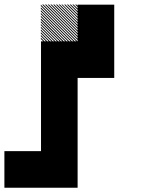

<svg xmlns="http://www.w3.org/2000/svg" viewBox="-20 -688 707 874"><path d="M334.2 -655 321.7 -667.5H327.5L334.2 -660.8ZM334.2 -642.5 309.2 -667.5H315L334.2 -648.3ZM334.2 -630 296.7 -667.5H302.5L334.2 -635.8ZM334.2 -617.5 284.2 -667.5H290L334.2 -623.3ZM334.2 -605 271.7 -667.5H277.5L334.2 -610.8ZM334.2 -592.5 259.2 -667.5H264.2L334.2 -597.5ZM334.2 -580 246.7 -667.5H252.5L334.2 -585.8ZM334.2 -567.5 234.2 -667.5H240L334.2 -573.3ZM334.2 -555 221.7 -667.5H227.5L334.2 -560.8ZM334.2 -542.5 209.2 -667.5H215L334.2 -548.3ZM334.2 -530 196.7 -667.5H202.5L334.2 -535.8ZM334.2 -517.5 184.2 -667.5H190L334.2 -523.3ZM334.2 -505 171.7 -667.5H177.5L334.2 -510.8ZM327.5 -499.2 165.8 -660.8V-666.7L333.3 -499.2ZM315 -499.2 165.8 -648.3V-654.2L320.8 -499.2ZM302.5 -499.2 165.8 -635.8V-641.7L308.3 -499.2ZM290 -499.2 165.8 -623.3V-629.2L295.8 -499.2ZM277.5 -499.2 165.8 -610.8V-616.7L283.3 -499.2ZM264.2 -499.2 165.8 -597.5V-604.2L270.8 -499.2ZM252.5 -499.2 165.8 -585.8V-591.7L258.3 -499.2ZM240 -499.2 165.8 -573.3V-579.2L245.8 -499.2ZM227.5 -499.2 165.8 -560.8V-566.7L233.3 -499.2ZM215 -499.2 165.8 -548.3V-554.2L220.8 -499.2ZM202.5 -499.2 165.8 -535.8V-541.7L208.3 -499.2ZM190 -499.2 165.8 -523.3V-529.2L195.8 -499.2ZM177.5 -499.2 165.8 -510.8V-516.7L183.3 -499.2ZM166.7 0H333.3V166.7H166.7ZM0 0H333.3V166.7H0ZM166.7 -166.7H333.3V166.7H166.7ZM166.7 -333.3H333.3V0H166.7ZM333.3 -500H500V-333.3H333.3ZM166.7 -500H500V-333.3H166.7ZM166.7 -500H333.3V-166.7H166.7ZM333.3 -666.7H500V-333.3H333.3Z"/></svg>

Font: 0xA000-Pixelated-Mono
Style: Pixelated-Mono
Weight: 400
Version: Version 0.1